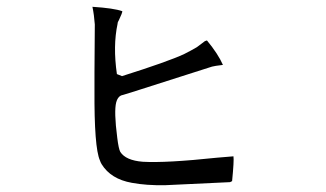

<svg xmlns="http://www.w3.org/2000/svg" viewBox="-20 -605 960 565"><path d="M667 -145Q669 -133 663 -72L657 -69L466 -60Q411 -59 368 -67Q306 -78 279 -122Q276 -127 274 -133Q257 -171 258 -341Q258 -378 258 -392L259 -533Q257 -561 252 -585Q315 -581 340 -572Q340 -567 330 -546Q326 -540 326 -535Q312 -470 324 -387L339 -381Q475 -424 522 -446Q542 -456 559 -466L583 -484Q586 -485 589 -486Q622 -446 636 -414Q611 -411 604 -409L366 -333L336 -324Q326 -319 322 -304Q315 -277 325 -200Q329 -167 334 -158Q350 -133 400 -129Q468 -125 619 -141Q648 -143 667 -145Z"/></svg>

Font: cwTeXYen
Style: Medium
Weight: 500
Version: Version 1.17